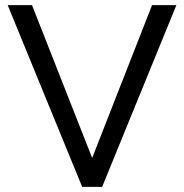

<svg xmlns="http://www.w3.org/2000/svg" viewBox="-20 -730 720 750"><path d="M105 -710 340 -113 574 -710H669L379 0H301L10 -710Z"/></svg>

Font: IngvarSans
Style: Regular
Weight: 500
Version: Version 3.000